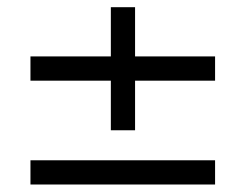

<svg xmlns="http://www.w3.org/2000/svg" viewBox="-20 -582 665 520"><path d="M345.8 -429.2V-562.5H280.2V-429.2H62.5V-363.5H280.2V-229.2H345.8V-363.5H562.5V-429.2ZM62.5 -82.3H562.5V-147.9H62.5Z"/></svg>

Font: Manrope3
Style: Regular
Weight: 400
Width: 4
Designer: Mikhail Sharanda
Foundry: Mikhail Sharanda
Version: Version 3.000;PS 003.000;hotconv 1.0.88;makeotf.lib2.5.64775